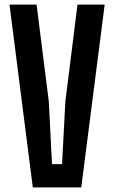

<svg xmlns="http://www.w3.org/2000/svg" viewBox="-20 -820 500 840"><path d="M123.5 0 21.5 -800H140L193.5 -376.5L207.5 -102H251.5L266 -376.5L319 -800H438L335.5 0Z"/></svg>

Font: Big Shoulders Text Thin
Style: Bold
Weight: 700
Version: Version 2.002